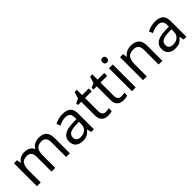

<svg xmlns="http://www.w3.org/2000/svg" viewBox="243 -1948 3169 3169"><g transform="rotate(-45 1827.5 -363.5)"><path d="M673 -546Q764 -546 809 -499.5Q854 -453 854 -349V0H767V-345Q767 -472 658 -472Q580 -472 546.5 -427Q513 -382 513 -296V0H426V-345Q426 -472 316 -472Q235 -472 204 -422Q173 -372 173 -278V0H85V-536H156L169 -463H174Q199 -505 241.5 -525.5Q284 -546 332 -546Q394 -546 435.5 -524Q477 -502 496 -456H501Q528 -502 574.5 -524Q621 -546 673 -546Z M1223 -545Q1321 -545 1368 -502Q1415 -459 1415 -365V0H1351L1334 -76H1330Q1295 -32 1256.5 -11Q1218 10 1150 10Q1077 10 1029 -28.5Q981 -67 981 -149Q981 -229 1044 -272.5Q1107 -316 1238 -320L1329 -323V-355Q1329 -422 1300 -448Q1271 -474 1218 -474Q1176 -474 1138 -461.5Q1100 -449 1067 -433L1040 -499Q1075 -518 1123 -531.5Q1171 -545 1223 -545ZM1249 -259Q1149 -255 1110.5 -227Q1072 -199 1072 -148Q1072 -103 1099.5 -82Q1127 -61 1170 -61Q1238 -61 1283 -98.5Q1328 -136 1328 -214V-262Z M1760 -62Q1780 -62 1801 -65.5Q1822 -69 1835 -73V-6Q1821 1 1795 5.5Q1769 10 1745 10Q1703 10 1667.5 -4.5Q1632 -19 1610 -55Q1588 -91 1588 -156V-468H1512V-510L1589 -545L1624 -659H1676V-536H1831V-468H1676V-158Q1676 -109 1699.5 -85.5Q1723 -62 1760 -62Z M2121 -62Q2141 -62 2162 -65.5Q2183 -69 2196 -73V-6Q2182 1 2156 5.5Q2130 10 2106 10Q2064 10 2028.5 -4.5Q1993 -19 1971 -55Q1949 -91 1949 -156V-468H1873V-510L1950 -545L1985 -659H2037V-536H2192V-468H2037V-158Q2037 -109 2060.5 -85.5Q2084 -62 2121 -62Z M2391 -536V0H2303V-536ZM2348 -737Q2368 -737 2383.5 -723.5Q2399 -710 2399 -681Q2399 -653 2383.5 -639Q2368 -625 2348 -625Q2326 -625 2311 -639Q2296 -653 2296 -681Q2296 -710 2311 -723.5Q2326 -737 2348 -737Z M2819 -546Q2915 -546 2964 -499.5Q3013 -453 3013 -349V0H2926V-343Q2926 -408 2897 -440Q2868 -472 2806 -472Q2717 -472 2683 -422Q2649 -372 2649 -278V0H2561V-536H2632L2645 -463H2650Q2676 -505 2722 -525.5Q2768 -546 2819 -546Z M3382 -545Q3480 -545 3527 -502Q3574 -459 3574 -365V0H3510L3493 -76H3489Q3454 -32 3415.5 -11Q3377 10 3309 10Q3236 10 3188 -28.5Q3140 -67 3140 -149Q3140 -229 3203 -272.5Q3266 -316 3397 -320L3488 -323V-355Q3488 -422 3459 -448Q3430 -474 3377 -474Q3335 -474 3297 -461.5Q3259 -449 3226 -433L3199 -499Q3234 -518 3282 -531.5Q3330 -545 3382 -545ZM3408 -259Q3308 -255 3269.5 -227Q3231 -199 3231 -148Q3231 -103 3258.5 -82Q3286 -61 3329 -61Q3397 -61 3442 -98.5Q3487 -136 3487 -214V-262Z"/></g></svg>

Font: Noto Sans Sundanese
Style: Regular
Weight: 400
Designer: Monotype Design Team (Regular), Sérgio L. Martins (other weights)
Foundry: Monotype Imaging Inc.
Version: Version 2.003